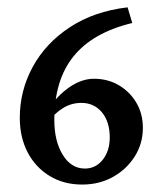

<svg xmlns="http://www.w3.org/2000/svg" viewBox="-20 -494 442 521"><path d="M112.3 -199.2Q135.7 -234.9 168.7 -257.6Q201.7 -280.3 234.9 -280.3Q272.5 -280.3 302.5 -262.7Q332.5 -245.1 350.1 -215.1Q367.7 -185.1 367.7 -147Q367.7 -104.5 345.7 -69.6Q323.7 -34.7 286.6 -13.9Q249.5 6.8 203.1 6.8Q152.8 6.8 114.5 -16.6Q76.2 -40 54.9 -80.8Q33.7 -121.6 33.7 -174.3Q33.7 -248 68.8 -312.5Q104 -377 169.7 -420.2Q235.4 -463.4 326.2 -474.1L338.9 -431.6Q231.9 -405.8 179.7 -341.3Q127.4 -276.9 127.4 -168.5Q127.4 -110.8 150.4 -73.7Q173.3 -36.6 210.4 -36.6Q239.7 -36.6 258.8 -60.5Q277.8 -84.5 277.8 -121.1Q277.8 -163.6 256.6 -189.2Q235.4 -214.8 200.7 -214.8Q173.3 -214.8 150.1 -200.2Q127 -185.5 113.8 -165.5Z"/></svg>

Font: Lateef Medium
Style: Regular
Weight: 500
Designer: SIL International
Foundry: SIL International
Version: Version 4.200